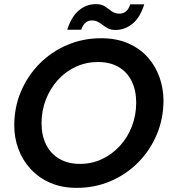

<svg xmlns="http://www.w3.org/2000/svg" viewBox="-20 -897 824 929"><path d="M351 12Q279 12 223 -12.5Q167 -37 128 -79.5Q89 -122 69 -176Q49 -230 49 -290Q49 -378 81.5 -454.5Q114 -531 171.5 -589Q229 -647 305.5 -679.5Q382 -712 469 -712Q545 -712 602 -686.5Q659 -661 696.5 -618Q734 -575 752.5 -521Q771 -467 771 -411Q771 -323 738.5 -246Q706 -169 648.5 -111Q591 -53 515 -20.5Q439 12 351 12ZM367 -104Q424 -104 473 -127Q522 -150 559.5 -190.5Q597 -231 618 -285Q639 -339 639 -400Q639 -460 617 -504.5Q595 -549 553.5 -573Q512 -597 454 -597Q397 -597 347 -574Q297 -551 260 -510Q223 -469 202 -415.5Q181 -362 181 -301Q181 -241 203.5 -196.5Q226 -152 268 -128Q310 -104 367 -104ZM539 -752Q518 -752 504 -759Q490 -766 478.5 -775Q467 -784 454.5 -791Q442 -798 424 -798Q388 -798 373 -753H305Q326 -817 362 -847Q398 -877 444 -877Q472 -877 488.5 -865.5Q505 -854 520.5 -842.5Q536 -831 559 -831Q576 -831 589.5 -842Q603 -853 610 -876H678Q658 -812 621 -782Q584 -752 539 -752Z"/></svg>

Font: Rethink Sans
Style: Bold Italic
Weight: 700
Italic angle: -10°
Designer: The Rethink Sans project authors (Hans Thiessen). DM Sans designed by Colophon Foundry.
Foundry: Rethink Communications LLC
Version: Version 1.001